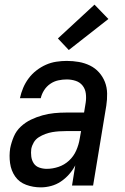

<svg xmlns="http://www.w3.org/2000/svg" viewBox="-20 -801 540 829"><path d="M156 8Q123 8 93 -3Q63 -14 45.5 -39Q28 -64 23.5 -96.5Q19 -129 24 -161Q29 -186 39.5 -211Q50 -236 70 -254.5Q90 -273 114 -284.5Q138 -296 163.5 -303Q189 -310 214 -312.5Q239 -315 265 -315H343L350 -358Q353 -378 350.5 -397.5Q348 -417 336.5 -431.5Q325 -446 306.5 -452Q288 -458 268 -458Q250 -458 231.5 -454Q213 -450 197 -439Q181 -428 170.5 -411.5Q160 -395 156 -377H66Q71 -400 80 -421.5Q89 -443 103.5 -462.5Q118 -482 137.5 -497Q157 -512 178.5 -521.5Q200 -531 223 -534.5Q246 -538 268 -538Q295 -538 320.5 -533.5Q346 -529 368.5 -518Q391 -507 407.5 -488.5Q424 -470 433 -447Q442 -424 442.5 -397.5Q443 -371 439 -345L382 0H291L305 -87Q294 -66 278 -48Q262 -30 242.5 -17Q223 -4 200.5 2Q178 8 156 8ZM182 -72Q207 -72 232.5 -80.5Q258 -89 278 -107.5Q298 -126 309 -151Q320 -176 324 -201L330 -235H265Q250 -235 235 -234Q220 -233 205.5 -230.5Q191 -228 176 -222.5Q161 -217 147.5 -208.5Q134 -200 126 -186.5Q118 -173 115 -158Q113 -142 115 -125.5Q117 -109 125.5 -96Q134 -83 149.5 -77.5Q165 -72 182 -72ZM277 -585 230 -635 388 -781 448 -719Z"/></svg>

Font: Iosevka Curly Medium Oblique
Style: Regular
Weight: 500
Italic angle: -9°
Monospace: yes
Designer: Belleve Invis
Foundry: Belleve Invis
Version: Version 11.1.0; ttfautohint (v1.8.3)